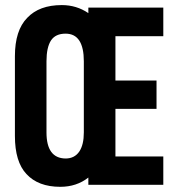

<svg xmlns="http://www.w3.org/2000/svg" viewBox="-20 -720 681 748"><path d="M429.7 -579.1V-406.2H589.8V-295.9H429.7V-110.4H616.2V0H324.2V-28.3Q278.3 7.8 214.8 7.8Q128.9 7.8 83 -42Q38.1 -89.8 38.1 -190.4V-501Q38.1 -601.6 85.9 -650.4Q132.8 -700.2 220.7 -700.2Q278.3 -700.2 324.2 -668.9V-690.4H616.2V-579.1ZM306.6 -481.4Q306.6 -534.2 289.1 -561.5Q271.5 -588.9 235.4 -588.9Q196.3 -588.9 178.7 -562.5Q161.1 -535.2 161.1 -481.4V-204.1Q161.1 -103.5 235.4 -102.5Q270.5 -102.5 289.1 -129.9Q306.6 -156.2 306.6 -204.1Z"/></svg>

Font: Dinish Condensed
Style: Bold
Weight: 700
Width: 3
Designer: Bert Driehuis
Foundry: Playbeing
Version: Version 3.006; git-39231f3c-release